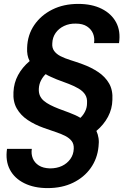

<svg xmlns="http://www.w3.org/2000/svg" viewBox="-20 -732 650 984"><path d="M224 232Q155 232 104.5 207Q54 182 30.5 137Q7 92 16 31H143Q139 57 148 79.5Q157 102 179 116Q201 130 236 131Q271 131 297.5 118.5Q324 106 340.5 83Q357 60 358 30Q359 6 347.5 -9Q336 -24 315 -35Q294 -46 265 -55.5Q236 -65 203 -77Q158 -93 122 -117Q86 -141 66 -176Q46 -211 49 -260Q51 -307 72.5 -347Q94 -387 132 -419Q124 -434 121 -451Q118 -468 119 -487Q121 -553 155.5 -603.5Q190 -654 248 -683Q306 -712 381 -712Q451 -712 501 -687Q551 -662 575 -617.5Q599 -573 590 -511H462Q466 -537 457 -559.5Q448 -582 426 -596.5Q404 -611 369 -611Q336 -612 308.5 -599Q281 -586 265 -563Q249 -540 248 -510Q246 -487 257.5 -471Q269 -455 290.5 -444Q312 -433 341 -424Q370 -415 403 -403Q447 -387 483 -363Q519 -339 539 -304.5Q559 -270 556 -220Q555 -174 533.5 -133.5Q512 -93 474 -61Q482 -44 485 -24Q488 -4 485 19Q479 81 445 129Q411 177 354.5 204.5Q298 232 224 232ZM392 -128Q407 -142 416.5 -161.5Q426 -181 426 -203Q428 -229 416.5 -247Q405 -265 383 -278Q361 -291 332.5 -302Q304 -313 271 -325Q255 -332 240 -338.5Q225 -345 214 -352Q200 -339 190 -319.5Q180 -300 179 -277Q178 -257 184.5 -242Q191 -227 204.5 -215.5Q218 -204 237.5 -194Q257 -184 281.5 -174.5Q306 -165 334 -155Q352 -148 365.5 -142Q379 -136 392 -128Z"/></svg>

Font: DM Sans SemiBold
Style: Italic
Weight: 600
Italic angle: -10°
Designer: Colophon Foundry, Jonny Pinhorn
Foundry: Colophon Foundry
Version: Version 4.004;gftools[0.9.30]